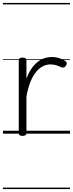

<svg xmlns="http://www.w3.org/2000/svg" viewBox="-20 -905 494 1300"><path d="M132 15Q119 15 113 10.5Q107 6 107 -4V-496Q107 -506 113 -510.5Q119 -515 132 -515Q146 -515 152.5 -510.5Q159 -506 159 -496V-372Q174 -413 194 -441.5Q214 -470 236.5 -487Q259 -504 283 -511.5Q307 -519 329 -519Q357 -519 383.5 -510.5Q410 -502 424 -490Q431 -485 432 -478Q433 -471 426 -460Q421 -451 413.5 -448.5Q406 -446 398 -449Q385 -455 365 -462Q345 -469 322 -469Q296 -469 271.5 -457Q247 -445 225 -419Q203 -393 186.5 -352Q170 -311 159 -252V-4Q159 6 152.5 10.5Q146 15 132 15ZM0 365H454V375H0ZM0 -20H454V0H0ZM0 -505H454V-500H0ZM0 -885H454V-875H0Z"/></svg>

Font: Playwrite IT Moderna Guides
Style: Regular
Weight: 400
Designer: Veronika Burian, José Scaglione
Foundry: TypeTogether
Version: Version 1.003